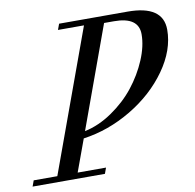

<svg xmlns="http://www.w3.org/2000/svg" viewBox="-116 -740 831 817"><g transform="rotate(-10 300.0 -331.5)"><path d="M-40 0 -30.8 -25.4H71.3L294.4 -637.7H182.1L191.4 -663.1H487.3Q640.1 -663.1 640.1 -558.1Q640.1 -470.7 578.9 -384.3Q517.6 -297.9 418.2 -238.5Q318.8 -179.2 210 -164.1L159.2 -25.4H281.7L272.5 0ZM423.3 -632.8H380.4L220.7 -193.8Q281.7 -206.5 339.8 -246.3Q397.9 -286.1 438.7 -337.6Q479.5 -389.2 504.4 -448Q529.3 -506.8 529.3 -558.1Q529.3 -632.8 423.3 -632.8Z"/></g></svg>

Font: Elstob
Style: Italic
Weight: 400
Italic angle: -20°
Designer: Peter S. Baker
Version: Version 1.015